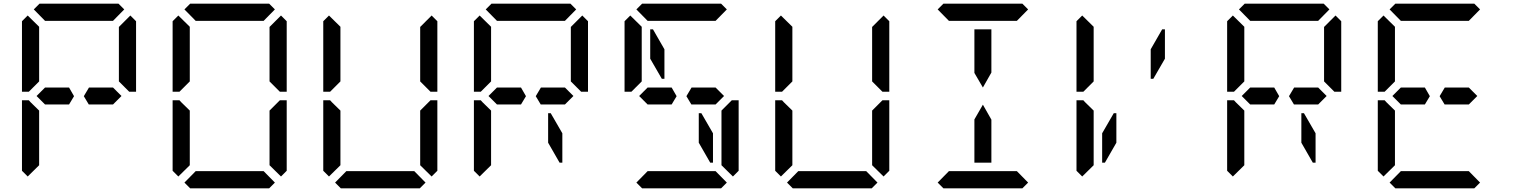

<svg xmlns="http://www.w3.org/2000/svg" viewBox="-20 -1020 8200 1040"><path d="M224 -454 178 -500 224 -546H328H354L381 -499L354 -454H238ZM163 -969 194 -1000H622L653 -969L592 -907H590H454H362H226H224ZM130 -64 99 -95V-477H136L145 -467L192 -421V-218V-139V-125ZM686 -936 717 -905V-523H680L624 -579V-607V-782V-861V-874ZM192 -579 136 -523H99V-905L130 -936L192 -875V-861V-782ZM592 -546 638 -500 592 -454H578H501H461L434 -499L462 -546H488Z M979 -969 1010 -1000H1438L1469 -969L1408 -907H1406H1270H1178H1042H1040ZM946 -64 915 -95V-477H952L961 -467L1008 -421V-218V-139V-125ZM1469 -31 1438 0H1010L979 -31L1040 -93H1042H1178H1270H1406H1408ZM1440 -421 1496 -477H1533V-95L1502 -64L1440 -125V-139V-218ZM1502 -936 1533 -905V-523H1496L1440 -579V-607V-782V-861V-874ZM1008 -579 952 -523H915V-905L946 -936L1008 -875V-861V-782Z M1762 -64 1731 -95V-477H1768L1777 -467L1824 -421V-218V-139V-125ZM2285 -31 2254 0H1826L1795 -31L1856 -93H1858H1994H2086H2222H2224ZM2256 -421 2312 -477H2349V-95L2318 -64L2256 -125V-139V-218ZM2318 -936 2349 -905V-523H2312L2256 -579V-607V-782V-861V-874ZM1824 -579 1768 -523H1731V-905L1762 -936L1824 -875V-861V-782Z M2672 -454 2626 -500 2672 -546H2776H2802L2829 -499L2802 -454H2686ZM2611 -969 2642 -1000H3070L3101 -969L3040 -907H3038H2902H2810H2674H2672ZM2949 -407H2963L3026 -298V-139H3011L2949 -247ZM2578 -64 2547 -95V-477H2584L2593 -467L2640 -421V-218V-139V-125ZM3134 -936 3165 -905V-523H3128L3072 -579V-607V-782V-861V-874ZM2640 -579 2584 -523H2547V-905L2578 -936L2640 -875V-861V-782ZM3040 -546 3086 -500 3040 -454H3026H2949H2909L2882 -499L2910 -546H2936Z M3488 -454 3442 -500 3488 -546H3592H3618L3645 -499L3618 -454H3502ZM3579 -593H3565L3502 -702V-861H3517L3579 -753ZM3427 -969 3458 -1000H3886L3917 -969L3856 -907H3854H3718H3626H3490H3488ZM3765 -407H3779L3842 -298V-139H3827L3765 -247ZM3917 -31 3886 0H3458L3427 -31L3488 -93H3490H3626H3718H3854H3856ZM3888 -421 3944 -477H3981V-95L3950 -64L3888 -125V-139V-218ZM3456 -579 3400 -523H3363V-905L3394 -936L3456 -875V-861V-782ZM3856 -546 3902 -500 3856 -454H3842H3765H3725L3698 -499L3726 -546H3752Z M4210 -64 4179 -95V-477H4216L4225 -467L4272 -421V-218V-139V-125ZM4733 -31 4702 0H4274L4243 -31L4304 -93H4306H4442H4534H4670H4672ZM4704 -421 4760 -477H4797V-95L4766 -64L4704 -125V-139V-218ZM4766 -936 4797 -905V-523H4760L4704 -579V-607V-782V-861V-874ZM4272 -579 4216 -523H4179V-905L4210 -936L4272 -875V-861V-782Z M5350 -157V-139H5258V-327V-373L5304 -453L5350 -372V-327ZM5059 -969 5090 -1000H5518L5549 -969L5488 -907H5486H5350H5258H5122H5120ZM5258 -861H5350V-673V-627L5304 -546L5258 -625V-673ZM5549 -31 5518 0H5090L5059 -31L5120 -93H5122H5258H5350H5486H5488Z M6027 -407V-247L5965 -139H5950V-298L6013 -407ZM5842 -64 5811 -95V-477H5848L5857 -467L5904 -421V-218V-139V-125ZM6275 -861H6290V-702L6227 -593H6213V-753ZM5904 -579 5848 -523H5811V-905L5842 -936L5904 -875V-861V-782Z M6752 -454 6706 -500 6752 -546H6856H6882L6909 -499L6882 -454H6766ZM6691 -969 6722 -1000H7150L7181 -969L7120 -907H7118H6982H6890H6754H6752ZM7029 -407H7043L7106 -298V-139H7091L7029 -247ZM6658 -64 6627 -95V-477H6664L6673 -467L6720 -421V-218V-139V-125ZM7214 -936 7245 -905V-523H7208L7152 -579V-607V-782V-861V-874ZM6720 -579 6664 -523H6627V-905L6658 -936L6720 -875V-861V-782ZM7120 -546 7166 -500 7120 -454H7106H7029H6989L6962 -499L6990 -546H7016Z M7568 -454 7522 -500 7568 -546H7672H7698L7725 -499L7698 -454H7582ZM7507 -969 7538 -1000H7966L7997 -969L7936 -907H7934H7798H7706H7570H7568ZM7474 -64 7443 -95V-477H7480L7489 -467L7536 -421V-218V-139V-125ZM7997 -31 7966 0H7538L7507 -31L7568 -93H7570H7706H7798H7934H7936ZM7536 -579 7480 -523H7443V-905L7474 -936L7536 -875V-861V-782ZM7936 -546 7982 -500 7936 -454H7922H7845H7805L7778 -499L7806 -546H7832Z"/></svg>

Font: DSEG14 Classic Mini
Style: Regular
Weight: 400
Designer: Keshikan(Twitter:@keshinomi_88pro)
Version: Version 0.46